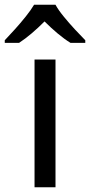

<svg xmlns="http://www.w3.org/2000/svg" viewBox="-60 -786 378 806"><path d="M173 0H85V-536H173ZM173 -766Q185 -744 207.5 -716.5Q230 -689 254.5 -662.5Q279 -636 298 -617V-606H236Q210 -622 182 -645.5Q154 -669 127 -696Q100 -669 73 -646Q46 -623 20 -606H-40V-617Q-21 -637 2.5 -663Q26 -689 48 -716.5Q70 -744 83 -766Z"/></svg>

Font: Noto Sans Marchen
Style: Regular
Weight: 400
Designer: Monotype Design Team
Foundry: Monotype Imaging Inc.
Version: Version 2.003; ttfautohint (v1.8.4.7-5d5b)